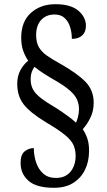

<svg xmlns="http://www.w3.org/2000/svg" viewBox="-20 -780 507 914"><path d="M237 114Q153 114 115.5 80.5Q78 47 78 -4Q78 -44 97.5 -59.5Q117 -75 141 -75Q141 -39 152 -6.5Q163 26 186 46.5Q209 67 246 67Q292 67 316 37Q340 7 340 -38Q340 -65 330.5 -88Q321 -111 290.5 -136.5Q260 -162 197 -199Q123 -244 92.5 -283.5Q62 -323 62 -381Q62 -418 77 -445.5Q92 -473 114 -491Q100 -512 90.5 -538Q81 -564 81 -601Q81 -677 127 -718.5Q173 -760 244 -760Q316 -760 352.5 -729.5Q389 -699 389 -657Q389 -628 371.5 -611.5Q354 -595 322 -595Q322 -624 314 -650.5Q306 -677 288 -694Q270 -711 240 -711Q200 -711 176 -685Q152 -659 152 -613Q152 -578 165 -555.5Q178 -533 203 -515.5Q228 -498 266 -477Q349 -430 387.5 -390Q426 -350 426 -291Q426 -252 410.5 -220Q395 -188 374 -165Q387 -146 395.5 -121.5Q404 -97 404 -62Q404 -12 385 27.5Q366 67 329 90.5Q292 114 237 114ZM342 -196Q347 -207 351.5 -224.5Q356 -242 356 -261Q356 -283 347.5 -304Q339 -325 315.5 -346.5Q292 -368 248 -394Q218 -411 192 -427.5Q166 -444 144 -462Q137 -453 131.5 -438Q126 -423 126 -402Q126 -375 137 -354.5Q148 -334 175 -313Q202 -292 250 -264Q281 -244 304.5 -226.5Q328 -209 342 -196Z"/></svg>

Font: Noto Serif Armenian Condensed Medium
Style: Regular
Weight: 500
Width: 3
Designer: Monotype Design Team
Foundry: Monotype Imaging Inc.
Version: Version 2.008; ttfautohint (v1.8.4.7-5d5b)